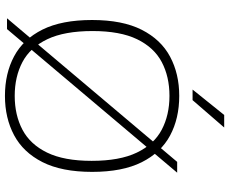

<svg xmlns="http://www.w3.org/2000/svg" viewBox="-100 -884 994 835"><g transform="rotate(90 397.5 -467.0)"><path d="M397.5 9Q300 9 225.5 -30.8Q151 -70.5 109.2 -154.2Q67.5 -238 67.5 -370Q67.5 -502 110 -585.8Q152.5 -669.5 227 -709.2Q301.5 -749 397.5 -749Q495.5 -749 569.8 -709.2Q644 -669.5 686 -585.8Q728 -502 728 -370Q728 -238 685.5 -154.2Q643 -70.5 568.5 -30.8Q494 9 397.5 9ZM397.5 -33.5Q481 -33.5 544.8 -67.2Q608.5 -101 644.2 -174.5Q680 -248 680 -368Q680 -490 644.2 -564.5Q608.5 -639 544.8 -672.8Q481 -706.5 397.5 -706.5Q314 -706.5 250.5 -673Q187 -639.5 151.2 -565.8Q115.5 -492 115.5 -372Q115.5 -250 151 -175.5Q186.5 -101 250.2 -67.2Q314 -33.5 397.5 -33.5ZM107 0H60L684.5 -740H731.5ZM370 -807 480.5 -944.5H535L416 -807Z"/></g></svg>

Font: Encode Sans Expanded ExtraLight
Style: Regular
Weight: 200
Width: 7
Designer: Multiple Designers
Foundry: Impallari Type
Version: Version 3.000; ttfautohint (v1.8.3) -l 8 -r 50 -G 200 -x 14 